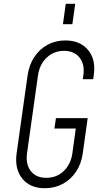

<svg xmlns="http://www.w3.org/2000/svg" viewBox="-20 -980 540 1016"><path d="M217 16Q139 16 97.8 -35Q56.5 -86 68 -169L126 -581Q134 -636.5 161.5 -678.2Q189 -720 231.5 -743Q274 -766 326 -766Q404 -766 446.2 -715.2Q488.5 -664.5 476 -581L473 -561H418L421 -581Q429.5 -639.5 401 -675.2Q372.5 -711 319 -711Q265 -711 227.2 -675.2Q189.5 -639.5 181 -581L123 -169Q115 -110.5 143 -74.8Q171 -39 225 -39Q280 -39 317.5 -75.2Q355 -111.5 363 -169L381 -300H268L276 -355H444L418 -169Q410 -112 381.8 -70.5Q353.5 -29 311 -6.5Q268.5 16 217 16ZM313 -852 328 -960H378L363 -852Z"/></svg>

Font: Mohave Light
Style: Italic
Weight: 300
Italic angle: -8°
Designer: Gumpita Rahayu
Foundry: Tokotype
Version: Version 2.003